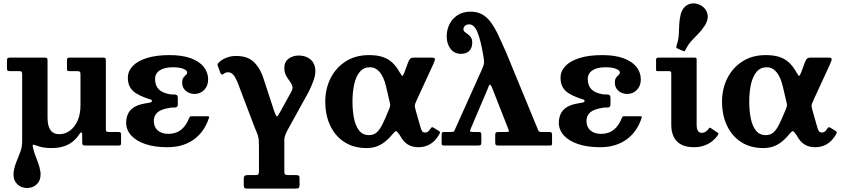

<svg xmlns="http://www.w3.org/2000/svg" viewBox="-20 -861 4978 1136"><path d="M111.2 -27Q111.2 7.3 100.9 36Q90.5 64.8 78.5 93.1Q66.5 121.5 61 154.8Q60.5 159.8 60.2 164Q60 168.3 60 172.8Q60 207.5 82.6 229.4Q105.2 251.3 140 251.3Q175 251.3 197.5 229.4Q220 207.5 220 172.8Q220 168.3 220 164Q220 159.8 219 154.8Q215 129.5 207.3 107.4Q199.5 85.3 191 63.9Q182.5 42.5 176.8 19.3Q171.3 -2.2 174.4 -4.4Q177.5 -6.5 201.8 2.3Q218 8.5 238.3 11.8Q258.5 15 283.3 15Q326.5 15 358.3 4.5Q390 -6 412.5 -25Q435 -44 450.8 -69Q457.3 -79.2 461.8 -77.1Q466.3 -75 466.3 -66.7V-20.8Q466.3 -8 469.4 -4Q472.5 0 485 0H681.5Q691.8 0 694 -3.6Q696.3 -7.3 696.3 -17.8V-66.5Q696.3 -74.8 692.5 -77.4Q688.8 -80 681 -80H626.8Q613.8 -80 610 -82.9Q606.3 -85.8 606.3 -98.5V-503Q606.3 -513 603.9 -516.5Q601.5 -520 591.8 -520H390.8Q381.3 -520 378.8 -516.5Q376.3 -513 376.3 -503V-452.7Q376.3 -444 380.1 -442Q384 -440 392.8 -440H437.7Q448.7 -440 452.5 -436.4Q456.2 -432.7 456.2 -421V-237Q456.2 -185.5 439.2 -147.3Q422.2 -109 393.8 -88Q365.3 -67 331.3 -67Q295 -67 278.1 -91.8Q261.3 -116.5 261.3 -164.5V-502.5Q261.3 -514.5 257.4 -517.2Q253.5 -520 241.8 -520H39.2Q27.5 -520 24.4 -516.2Q21.2 -512.5 21.2 -500.2V-456.5Q21.2 -445.5 25.5 -442.7Q29.7 -440 40.7 -440H94.7Q105 -440 108.1 -436.1Q111.2 -432.2 111.2 -421.5Z M976.5 -69Q936 -69 913 -89.6Q890 -110.3 890 -145Q890 -176.8 911.8 -196Q933.5 -215.2 987 -223.5Q998.5 -225.5 1008.8 -224.7Q1019 -224 1025.5 -227.7Q1032 -231.5 1032 -246V-280Q1032 -295 1025.5 -298.8Q1019 -302.5 1008.8 -302Q998.5 -301.5 987 -303Q939.8 -310.8 918.6 -333.3Q897.5 -355.7 897.5 -393.5Q897.5 -426.5 925.4 -444.7Q953.3 -463 1003 -463L983 -535Q903.8 -535 848.6 -517.6Q793.5 -500.3 765 -470Q736.5 -439.7 736.5 -401Q736.5 -367 749.5 -345Q762.5 -323 784.8 -309Q807 -295 835.5 -284.5Q865 -273.5 871.8 -272.2Q878.5 -271 878.5 -262.5Q878.5 -256.5 866.8 -254Q855 -251.5 838.5 -249Q794 -241.5 769.8 -224.5Q745.5 -207.5 736 -184.2Q726.5 -161 726.5 -135Q726.5 -92.5 756.1 -59.8Q785.8 -27 840.4 -8.5Q895 10 970.5 10ZM1211.5 -391Q1211.5 -432 1186 -464.6Q1160.5 -497.2 1109.8 -516.1Q1059 -535 983 -535L1003 -463Q1043.8 -463 1065.6 -453.5Q1087.5 -444 1087.5 -433Q1087.5 -424 1080.1 -417.7Q1072.8 -411.5 1065.4 -401.7Q1058 -392 1058 -372.7Q1058 -349.2 1069.4 -334.2Q1080.8 -319.2 1097.4 -312.1Q1114 -305 1130 -305Q1165 -305 1188.3 -329.1Q1211.5 -353.2 1211.5 -391ZM976.5 -69 970.5 10Q1020.3 10 1060.4 -2.8Q1100.5 -15.5 1131.1 -38.8Q1161.8 -62 1183.1 -94Q1204.5 -126 1216.5 -164Q1218.5 -169.5 1216.8 -171.2Q1215 -173 1207 -173H1113.5Q1106.5 -173 1104 -170.8Q1101.5 -168.5 1099.5 -163.5Q1081.5 -117 1051.3 -93Q1021 -69 976.5 -69Z M1690.3 175Q1674.8 175 1668.5 172.2Q1662.3 169.5 1662.3 154V6.5Q1662.3 -19 1662.3 -31.8Q1662.3 -44.5 1665.8 -56Q1669.3 -67.5 1680.3 -89.5L1804.3 -314Q1822.3 -349.5 1834 -381.7Q1845.8 -414 1845.8 -439Q1845.8 -484.5 1818 -508.5Q1790.3 -532.5 1747.8 -532.5Q1712.5 -532.5 1687.4 -513.7Q1662.3 -495 1662.3 -459Q1662.3 -432 1672.6 -413.5Q1683 -395 1694.4 -380.4Q1705.8 -365.7 1709.8 -350.5Q1713.8 -335.2 1701.5 -314.5L1642.8 -208Q1633.3 -192 1628 -182.3Q1622.8 -172.5 1618.8 -172.5Q1615.8 -172.5 1612.1 -179.6Q1608.5 -186.8 1602.8 -202L1533.3 -413.5Q1511 -470.5 1475 -500.2Q1439 -530 1375.3 -530Q1345 -530 1316.4 -518.2Q1287.8 -506.5 1270.5 -486.5Q1267 -482.5 1267.2 -478.2Q1267.5 -474 1269.2 -469.5L1285.3 -427Q1286.8 -423.5 1290.5 -421Q1294.3 -418.5 1298.8 -421.5Q1302.8 -424 1310.3 -428.7Q1317.8 -433.5 1328.8 -433.5Q1347.8 -433.5 1361.4 -417.1Q1375 -400.7 1387.3 -369L1487.2 -106Q1499.2 -78.5 1504.5 -63Q1509.7 -47.5 1511 -32.6Q1512.2 -17.8 1512.2 8V148Q1512.2 165 1508.7 170Q1505.2 175 1488.7 175H1444.8Q1431 175 1426.6 180.4Q1422.2 185.7 1422.2 200V233.5Q1422.2 247.3 1427 251.1Q1431.7 255 1443.2 255H1725.8Q1742.5 255 1747.4 250.8Q1752.3 246.5 1752.3 232V193Q1752.3 181.7 1747.9 178.4Q1743.5 175 1731.8 175Z M2149 15Q2179.5 15 2205.4 6.5Q2231.3 -2 2254.6 -19.9Q2278 -37.7 2301 -65.5Q2316.8 -84 2322.3 -85.2Q2327.8 -86.5 2338.5 -70.5L2347.5 -58.2Q2365.3 -23.5 2391.9 -6.7Q2418.5 10 2454 10Q2486.3 10 2510.5 -0.9Q2534.8 -11.8 2551.9 -29.4Q2569 -47 2579 -66.5Q2583.8 -75.5 2583.4 -78.9Q2583 -82.3 2577.3 -85.8L2545 -105.8Q2540 -109.3 2535.6 -108.1Q2531.3 -107 2525.3 -97Q2518.3 -85.5 2511 -81.3Q2503.8 -77 2495.3 -77Q2482.8 -77 2477 -85.8Q2471.3 -94.5 2466.5 -113.5L2440.5 -204.5Q2435.8 -221.2 2434.5 -229.6Q2433.3 -238 2436.6 -247.4Q2440 -256.7 2448.8 -275.7L2542.5 -479Q2552.5 -500 2553.5 -510Q2554.5 -520 2536 -520H2426.5Q2415 -520 2408.6 -515.1Q2402.3 -510.2 2395.5 -494L2373.8 -435.5Q2367.5 -420 2364.1 -414.9Q2360.8 -409.8 2356.5 -414.9Q2352.3 -420 2343 -435.8Q2323.8 -470 2299.6 -492Q2275.5 -514 2242.5 -524.5Q2209.5 -535 2163.5 -535Q2083 -535 2024.9 -497.5Q1966.7 -460 1935.6 -397.5Q1904.5 -335 1904.5 -260Q1904.5 -180 1933.7 -118Q1963 -56 2017.6 -20.5Q2072.3 15 2149 15ZM2163.5 -61.5Q2126.5 -61.5 2105.1 -88.4Q2083.8 -115.3 2074.6 -160.4Q2065.5 -205.5 2065.5 -260Q2065.5 -317 2075.9 -363Q2086.3 -409 2108.9 -436Q2131.5 -463 2168.5 -463Q2203 -463 2227.1 -434.1Q2251.2 -405.2 2264.5 -348L2281.7 -274.3Q2286.2 -255.5 2287.9 -247.1Q2289.5 -238.7 2288.2 -233.4Q2287 -228 2283.5 -218.7L2279.5 -209Q2258.7 -157 2242.2 -124.5Q2225.8 -92 2207.8 -76.8Q2189.8 -61.5 2163.5 -61.5Z M2839.5 -532.5Q2844 -506.2 2844 -493.7Q2844 -481.2 2839.9 -471.2Q2835.7 -461.2 2828 -442.5L2674.5 -101Q2670 -89 2667 -84.5Q2664 -80 2646.5 -80H2608.5Q2597.5 -80 2595.2 -75.8Q2593 -71.5 2593 -60V-12Q2593 -4 2596.5 -2Q2600 0 2608.5 0H2807.5Q2820 0 2824 -3.5Q2828 -7 2828 -20V-62Q2828 -72 2825.3 -76Q2822.5 -80 2811.5 -80H2780.5Q2764.5 -80 2762 -83Q2759.5 -86 2764 -97L2861 -324.5Q2868 -342 2871.5 -351Q2875 -360 2878.5 -360Q2885.7 -360 2896 -330.5L2988.5 -95Q2992.5 -84 2989.7 -82Q2987 -80 2971 -80H2931.5Q2917 -80 2913.5 -76.3Q2910 -72.5 2910 -57.5V-20Q2910 -7.5 2913.2 -3.8Q2916.5 0 2928.5 0H3232.8Q3239.8 0 3243 -1.8Q3246.3 -3.5 3246.3 -10V-63Q3246.3 -73.5 3243.3 -76.8Q3240.3 -80 3228.8 -80H3188Q3173 -80 3169.4 -83Q3165.8 -86 3162 -96L2972.5 -556Q2949.3 -608.5 2928.9 -651.7Q2908.5 -695 2886.1 -726.4Q2863.8 -757.7 2834.4 -774.9Q2805 -792 2763.5 -792Q2720 -792 2688.5 -772Q2657 -752 2640 -718.6Q2623 -685.2 2623 -645.5Q2623 -601.7 2645.7 -572.1Q2668.5 -542.5 2706.5 -542.5Q2740.3 -542.5 2757.1 -560.5Q2774 -578.5 2774 -609Q2774 -628.7 2766.3 -640.1Q2758.5 -651.5 2748 -658.5Q2737.5 -665.5 2729.8 -672Q2722 -678.5 2722 -688Q2722 -699.7 2731.4 -708.4Q2740.7 -717 2756 -717Q2786.5 -717 2805.5 -669.2Q2824.5 -621.5 2839.5 -532.5Z M3536.5 -69Q3496 -69 3473 -89.6Q3450 -110.3 3450 -145Q3450 -176.8 3471.8 -196Q3493.5 -215.2 3547 -223.5Q3558.5 -225.5 3568.8 -224.7Q3579 -224 3585.5 -227.7Q3592 -231.5 3592 -246V-280Q3592 -295 3585.5 -298.8Q3579 -302.5 3568.8 -302Q3558.5 -301.5 3547 -303Q3499.8 -310.8 3478.6 -333.3Q3457.5 -355.7 3457.5 -393.5Q3457.5 -426.5 3485.4 -444.7Q3513.3 -463 3563 -463L3543 -535Q3463.8 -535 3408.6 -517.6Q3353.5 -500.3 3325 -470Q3296.5 -439.7 3296.5 -401Q3296.5 -367 3309.5 -345Q3322.5 -323 3344.8 -309Q3367 -295 3395.5 -284.5Q3425 -273.5 3431.8 -272.2Q3438.5 -271 3438.5 -262.5Q3438.5 -256.5 3426.8 -254Q3415 -251.5 3398.5 -249Q3354 -241.5 3329.8 -224.5Q3305.5 -207.5 3296 -184.2Q3286.5 -161 3286.5 -135Q3286.5 -92.5 3316.1 -59.8Q3345.8 -27 3400.4 -8.5Q3455 10 3530.5 10ZM3771.5 -391Q3771.5 -432 3746 -464.6Q3720.5 -497.2 3669.8 -516.1Q3619 -535 3543 -535L3563 -463Q3603.8 -463 3625.6 -453.5Q3647.5 -444 3647.5 -433Q3647.5 -424 3640.1 -417.7Q3632.8 -411.5 3625.4 -401.7Q3618 -392 3618 -372.7Q3618 -349.2 3629.4 -334.2Q3640.8 -319.2 3657.4 -312.1Q3674 -305 3690 -305Q3725 -305 3748.3 -329.1Q3771.5 -353.2 3771.5 -391ZM3536.5 -69 3530.5 10Q3580.3 10 3620.4 -2.8Q3660.5 -15.5 3691.1 -38.8Q3721.8 -62 3743.1 -94Q3764.5 -126 3776.5 -164Q3778.5 -169.5 3776.8 -171.2Q3775 -173 3767 -173H3673.5Q3666.5 -173 3664 -170.8Q3661.5 -168.5 3659.5 -163.5Q3641.5 -117 3611.3 -93Q3581 -69 3536.5 -69Z M3939.7 -440Q3951.7 -440 3951.7 -428V-121.5Q3951.7 -82 3965.6 -52.5Q3979.5 -23 4009.3 -6.5Q4039 10 4086.3 10Q4120.3 10 4147.5 0Q4174.8 -10 4194.9 -26.4Q4215 -42.8 4228 -62.3Q4231 -66.8 4229.9 -70.6Q4228.8 -74.5 4224.8 -77L4185 -103.5Q4181.5 -106.3 4179.1 -105.5Q4176.8 -104.8 4173.5 -100Q4165.8 -88.8 4155.3 -81.9Q4144.8 -75 4131 -75Q4117.8 -75 4109.8 -86.3Q4101.8 -97.5 4101.8 -123.5V-509.5Q4101.8 -520 4092.3 -520H3873.7Q3861.7 -520 3861.7 -507V-452Q3861.7 -444 3863.5 -442Q3865.2 -440 3872.2 -440ZM4152.5 -713.5Q4155.3 -718 4157 -721.9Q4158.8 -725.7 4160.3 -729.7Q4174.3 -761.7 4162 -790.7Q4149.8 -819.8 4117.8 -833.5Q4085.7 -847.5 4056.5 -836.4Q4027.2 -825.3 4013.5 -793Q4011.7 -789 4010.2 -785.3Q4008.7 -781.5 4007.5 -776.3Q3999.7 -744.3 3998.7 -714.1Q3997.7 -684 3995.9 -654Q3994 -624 3983.2 -592.5Q3981 -585.7 3981.4 -581.2Q3981.7 -576.7 3989.5 -573.5L4018.7 -560.5Q4026.5 -557.2 4029.4 -558.1Q4032.2 -559 4036 -566.2Q4051 -597 4071.5 -619.4Q4092 -641.7 4113.4 -663.4Q4134.8 -685 4152.5 -713.5Z M4496.5 15Q4527 15 4552.9 6.5Q4578.8 -2 4602.1 -19.9Q4625.5 -37.7 4648.5 -65.5Q4664.3 -84 4669.8 -85.2Q4675.3 -86.5 4686 -70.5L4695 -58.2Q4712.8 -23.5 4739.4 -6.7Q4766 10 4801.5 10Q4833.8 10 4858 -0.9Q4882.3 -11.8 4899.4 -29.4Q4916.5 -47 4926.5 -66.5Q4931.3 -75.5 4930.9 -78.9Q4930.5 -82.3 4924.8 -85.8L4892.5 -105.8Q4887.5 -109.3 4883.1 -108.1Q4878.8 -107 4872.8 -97Q4865.8 -85.5 4858.5 -81.3Q4851.3 -77 4842.8 -77Q4830.3 -77 4824.5 -85.8Q4818.8 -94.5 4814 -113.5L4788 -204.5Q4783.3 -221.2 4782 -229.6Q4780.8 -238 4784.1 -247.4Q4787.5 -256.7 4796.3 -275.7L4890 -479Q4900 -500 4901 -510Q4902 -520 4883.5 -520H4774Q4762.5 -520 4756.1 -515.1Q4749.8 -510.2 4743 -494L4721.3 -435.5Q4715 -420 4711.6 -414.9Q4708.3 -409.8 4704 -414.9Q4699.8 -420 4690.5 -435.8Q4671.3 -470 4647.1 -492Q4623 -514 4590 -524.5Q4557 -535 4511 -535Q4430.5 -535 4372.4 -497.5Q4314.2 -460 4283.1 -397.5Q4252 -335 4252 -260Q4252 -180 4281.2 -118Q4310.5 -56 4365.1 -20.5Q4419.8 15 4496.5 15ZM4511 -61.5Q4474 -61.5 4452.6 -88.4Q4431.3 -115.3 4422.1 -160.4Q4413 -205.5 4413 -260Q4413 -317 4423.4 -363Q4433.8 -409 4456.4 -436Q4479 -463 4516 -463Q4550.5 -463 4574.6 -434.1Q4598.7 -405.2 4612 -348L4629.2 -274.3Q4633.7 -255.5 4635.4 -247.1Q4637 -238.7 4635.7 -233.4Q4634.5 -228 4631 -218.7L4627 -209Q4606.2 -157 4589.7 -124.5Q4573.3 -92 4555.3 -76.8Q4537.3 -61.5 4511 -61.5Z"/></svg>

Font: Besley
Style: Regular
Weight: 400
Designer: Owen Earl
Foundry: indestructible type*
Version: Version 4.000